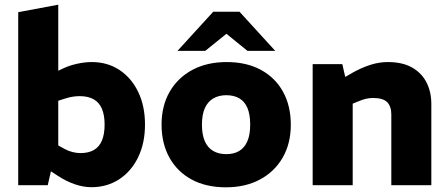

<svg xmlns="http://www.w3.org/2000/svg" viewBox="-20 -790 1912 819"><path d="M369.6 8.5Q335.6 8.5 299.1 -4Q262.6 -16.5 225.2 -41L181.7 -69.5L223 -172.7L255.7 -154.6Q272.2 -145.5 289.8 -141.3Q307.3 -137 323.3 -137Q357.9 -137 380.8 -150.3Q403.6 -163.6 414.9 -190.7Q426.2 -217.8 426.2 -258.9Q426.2 -299.6 414.4 -326.7Q402.6 -353.7 379 -366.8Q355.4 -379.9 319.8 -379.9Q304.3 -379.9 288.7 -377.3Q273.2 -374.8 256.6 -369.3L228.5 -360.2V-124.8L205.6 -96.4L183.7 0H57.7V-738L228.5 -770V-426L180.6 -465.9L251.1 -498.9Q276.6 -510.9 309.3 -518.1Q342.1 -525.3 371.5 -525.3Q438.5 -525.3 489.8 -491.4Q541 -457.4 569.7 -397.4Q598.5 -337.4 598.5 -258.4Q598.5 -180 569.5 -119.7Q540.5 -59.5 488.8 -25.5Q437 8.5 369.6 8.5Z M943.9 9Q858.5 9 797 -24.5Q735.6 -58 702.4 -118.2Q669.2 -178.5 669.2 -258.4Q669.2 -338.9 703.9 -398.9Q738.6 -458.9 801 -492.1Q863.4 -525.3 946.8 -525.3Q1031.7 -525.3 1093.2 -491.8Q1154.6 -458.3 1187.6 -398.1Q1220.5 -337.9 1220.5 -257.9Q1220.5 -178 1185.8 -117.7Q1151.1 -57.5 1088.9 -24.3Q1026.8 9 943.9 9ZM945.3 -132.5Q977.5 -132.5 1000 -145.8Q1022.6 -159.1 1034.9 -187Q1047.2 -214.9 1047.2 -257.9Q1047.2 -302 1035.4 -329.6Q1023.6 -357.2 1000.8 -370.5Q978 -383.9 945.3 -383.9Q913.7 -383.9 890.4 -370.5Q867 -357.2 854.2 -329.6Q841.4 -302 841.4 -257.9Q841.4 -214.9 854 -187Q866.6 -159.1 889.9 -145.8Q913.2 -132.5 945.3 -132.5ZM1035.6 -573 920.9 -666.1 889.6 -740H1001.6L1154.1 -573ZM737.1 -573 889.6 -740H1001.6L970.8 -666.1L855.6 -573Z M1313.7 0V-516.4H1440.2L1452.6 -461.9L1486.6 -481.4Q1522.6 -501.4 1559.9 -513.4Q1597.1 -525.3 1634.1 -525.3Q1697.6 -525.3 1738.5 -501.6Q1779.5 -477.9 1799.7 -437.6Q1819.9 -397.4 1819.9 -346.4V0H1649.2V-302.2Q1649.2 -335.8 1631.8 -353.9Q1614.5 -372 1571.4 -372Q1555.3 -372 1540.5 -368.5Q1525.7 -364.9 1510.6 -358.4L1484.5 -347.8V0Z"/></svg>

Font: REM Medium
Style: Regular
Weight: 500
Designer: Octavio Pardo
Foundry: Ashler Design
Version: Version 1.005;gftools[0.9.28]